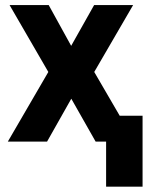

<svg xmlns="http://www.w3.org/2000/svg" viewBox="-20 -548 572 743"><path d="M255.4 -370.6 344.2 -528.3H495.1L344.7 -269.5L501.5 0H350.1L255.9 -166L162.1 0H10.3L167 -269.5L17.1 -528.3H168.5ZM531.7 174.3H390.6V-100.1H531.7Z"/></svg>

Font: Robotiche
Style: Bold
Weight: 700
Designer: Google
Version: Version 2.001150; 2014